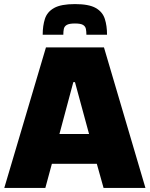

<svg xmlns="http://www.w3.org/2000/svg" viewBox="-20 -920 734 940"><path d="M1 0 205 -688H489L692 0H487L454 -118H234L202 0ZM271 -264H416L347 -518H339ZM347 -900Q415 -900 448.5 -881Q482 -862 493 -828Q504 -794 504 -750H403Q403 -766 400.5 -778.5Q398 -791 386.5 -798Q375 -805 347 -805Q319 -805 307 -798Q295 -791 292.5 -778.5Q290 -766 290 -750H189Q189 -794 200 -828Q211 -862 245 -881Q279 -900 347 -900Z"/></svg>

Font: Saira ExtraBold
Style: Regular
Weight: 800
Designer: Hector Gatti with collaboration of the Omnibus-Type team
Foundry: Omnibus-Type
Version: Version 1.100; ttfautohint (v1.8.3)